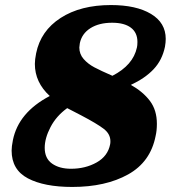

<svg xmlns="http://www.w3.org/2000/svg" viewBox="-20 -730 676 760"><path d="M498 -394Q546 -367 573.5 -330.5Q601 -294 601 -240Q601 -213 596 -192Q576 -89 487 -39.5Q398 10 266 10Q155 10 90.5 -24Q26 -58 26 -134Q26 -150 31 -175Q53 -285 177 -350Q118 -404 118 -477Q118 -494 123 -519Q141 -608 220 -659Q299 -710 419 -710Q519 -710 577.5 -675Q636 -640 636 -576Q636 -562 633 -545Q622 -492 588 -456Q554 -420 498 -394ZM524 -564Q524 -601 498 -620.5Q472 -640 424 -640Q372 -640 338 -618.5Q304 -597 296 -559Q294 -547 294 -542Q294 -516 311 -496.5Q328 -477 353.5 -463.5Q379 -450 425 -430Q507 -472 522 -542Q524 -550 524 -564ZM417 -171Q417 -200 390 -220.5Q363 -241 302 -273Q259 -295 246 -302Q203 -271 180 -227Q157 -183 157 -145Q157 -103 186 -82.5Q215 -62 261 -62Q318 -62 362.5 -87Q407 -112 416 -159Q417 -163 417 -171Z"/></svg>

Font: Taviraj Black
Style: Italic
Weight: 900
Italic angle: -12°
Designer: Katatrad Team
Foundry: CadsonDemak
Version: Version 1.001